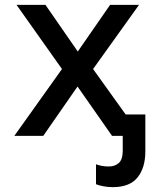

<svg xmlns="http://www.w3.org/2000/svg" viewBox="-20 -559 640 790"><path d="M39 0 235 -275 48 -539H167L300 -347L433 -539H552L363 -275L497 -88H578V64Q578 131 546 171Q514 211 444 211Q424 211 405.5 207.5Q387 204 375 199V117Q386 121 399 123.5Q412 126 428 126Q453 126 469 111.5Q485 97 485 61V0H441L299 -203L158 0Z"/></svg>

Font: Noto Sans Mono Medium
Style: Regular
Weight: 500
Designer: Monotype Design Team
Foundry: Monotype Imaging Inc.
Version: Version 2.014